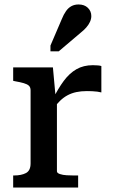

<svg xmlns="http://www.w3.org/2000/svg" viewBox="-20 -840 506 860"><path d="M434 -544V-426Q427 -428 416 -429.5Q405 -431 392.5 -431.5Q380 -432 369 -432Q343 -432 322 -427.5Q301 -423 283 -413.5Q265 -404 249 -388.5Q233 -373 216 -350L215 -393Q240 -443 265.5 -477.5Q291 -512 322.5 -530Q354 -548 396 -548Q408 -548 419 -547Q430 -546 434 -544ZM39 0V-54H42Q76 -54 96.5 -65Q117 -76 117 -108V-435Q117 -449 109.5 -456Q102 -463 86.5 -467.5Q71 -472 48 -476L39 -478V-538H217L230 -396L235 -400V-73Q235 -65 248 -60.5Q261 -56 278.5 -55Q296 -54 311 -54H330V0ZM257 -755Q265 -775 275.5 -790Q286 -805 300 -812.5Q314 -820 332 -820Q358 -820 373.5 -805Q389 -790 389 -768Q389 -755 383 -742Q377 -729 366.5 -717Q356 -705 342 -694L243 -610H206V-636Z"/></svg>

Font: Roboto Serif Medium
Style: Regular
Weight: 500
Designer: Greg Gazdowicz
Foundry: Commercial Type
Version: Version 1.008